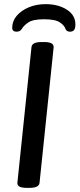

<svg xmlns="http://www.w3.org/2000/svg" viewBox="-20 -905 384 927"><path d="M200 -885Q261 -885 302.5 -858.5Q344 -832 344 -787Q344 -768 337.5 -760Q331 -752 318 -752Q301 -752 296 -766Q291 -782 269 -797Q247 -812 192 -812Q139 -812 116.5 -796.5Q94 -781 85 -765Q77 -752 60 -752Q39 -752 39 -771Q39 -803 60.5 -828.5Q82 -854 118.5 -869.5Q155 -885 200 -885ZM107 2Q87 2 75 -3.5Q63 -9 64 -23L132 -677Q134 -702 180 -702H196Q215 -702 227 -696.5Q239 -691 239 -677L171 -23Q169 2 123 2Z"/></svg>

Font: Asap Medium
Style: Italic
Weight: 500
Italic angle: -6°
Designer: Pablo Cosgaya
Foundry: Omnibus-Type
Version: Version 3.001; ttfautohint (v1.8.3)